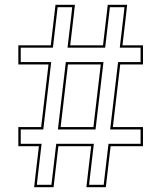

<svg xmlns="http://www.w3.org/2000/svg" viewBox="-20 -760 673 801"><path d="M481.5 -491H536.5H576.5V-571H536.5H490.9L505.5 -695L510.5 -740H429.5L425.5 -705L409.8 -571H272.9L287.5 -695L292.5 -740H211.5L207.5 -705L191.8 -571H96.5H56.5V-491H96.5H182.4L151.7 -230H96.5H56.5V-150H96.5H142.3L127.5 -24L122.5 21H203.5L207.5 -14L223.5 -150H360.3L345.5 -24L340.5 21H421.5L425.5 -14L441.5 -150H536.5H576.5V-230H536.5H450.9ZM400.4 -491 369.7 -230H232.9L263.5 -491ZM472.6 -501 439.6 -220H566.5V-160H432.6L415.6 -15.1L412.6 11H351.7L355.4 -22.8L371.5 -160H214.6L197.6 -15.1L194.6 11H133.7L137.4 -22.8L153.5 -160H66.5V-220H160.6L193.6 -501H66.5V-561H200.7L217.4 -703.9L220.4 -730H281.3L277.6 -696.2L261.7 -561H418.7L435.4 -703.9L438.4 -730H499.3L495.6 -696.2L479.7 -561H566.5V-501ZM411.6 -501H254.6L221.6 -220H378.6Z"/></svg>

Font: Nordica Advanced
Style: RegularOL
Weight: 300
Version: Version 1.07